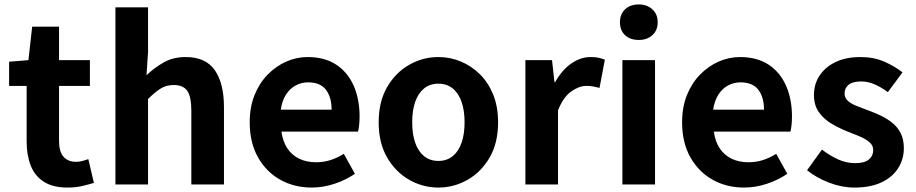

<svg xmlns="http://www.w3.org/2000/svg" viewBox="-20 -831 4125 865"><path d="M284 14Q218 14 177 -12.5Q136 -39 118 -86Q100 -133 100 -195V-444H21V-553L108 -560L125 -711H246V-560H385V-444H246V-196Q246 -148 266 -125Q286 -102 323 -102Q337 -102 352 -106Q367 -110 378 -114L403 -7Q380 0 350.5 7Q321 14 284 14Z M500 0V-798H647V-597L640 -492Q673 -524 716 -549Q759 -574 816 -574Q907 -574 948 -514.5Q989 -455 989 -349V0H842V-331Q842 -396 823.5 -422Q805 -448 763 -448Q729 -448 703.5 -432Q678 -416 647 -385V0Z M1384 14Q1306 14 1243 -21Q1180 -56 1142.5 -122Q1105 -188 1105 -280Q1105 -348 1126.5 -402Q1148 -456 1185.5 -494.5Q1223 -533 1269.5 -553.5Q1316 -574 1366 -574Q1443 -574 1495 -539.5Q1547 -505 1573.5 -444.5Q1600 -384 1600 -306Q1600 -286 1598 -267.5Q1596 -249 1593 -238H1248Q1254 -193 1275 -162Q1296 -131 1329 -115.5Q1362 -100 1404 -100Q1438 -100 1468 -109.5Q1498 -119 1529 -138L1579 -48Q1538 -20 1487 -3Q1436 14 1384 14ZM1245 -337H1474Q1474 -393 1448.5 -426.5Q1423 -460 1368 -460Q1339 -460 1313 -446.5Q1287 -433 1269 -405.5Q1251 -378 1245 -337Z M1955 14Q1885 14 1823.5 -21Q1762 -56 1724 -121.5Q1686 -187 1686 -280Q1686 -373 1724 -438.5Q1762 -504 1823.5 -539Q1885 -574 1955 -574Q2008 -574 2056 -554Q2104 -534 2142 -496.5Q2180 -459 2202 -404.5Q2224 -350 2224 -280Q2224 -187 2186 -121.5Q2148 -56 2086.5 -21Q2025 14 1955 14ZM1955 -106Q1993 -106 2019.5 -127.5Q2046 -149 2059.5 -188Q2073 -227 2073 -280Q2073 -333 2059.5 -372Q2046 -411 2019.5 -432.5Q1993 -454 1955 -454Q1917 -454 1890.5 -432.5Q1864 -411 1850.5 -372Q1837 -333 1837 -280Q1837 -227 1850.5 -188Q1864 -149 1890.5 -127.5Q1917 -106 1955 -106Z M2347 0V-560H2467L2478 -461H2481Q2512 -516 2554 -545Q2596 -574 2640 -574Q2664 -574 2678.5 -570.5Q2693 -567 2705 -562L2681 -435Q2665 -439 2652.5 -441.5Q2640 -444 2621 -444Q2589 -444 2553.5 -419Q2518 -394 2494 -334V0Z M2784 0V-560H2931V0ZM2858 -651Q2819 -651 2796 -672.5Q2773 -694 2773 -731Q2773 -767 2796 -789Q2819 -811 2858 -811Q2895 -811 2919 -789Q2943 -767 2943 -731Q2943 -694 2919 -672.5Q2895 -651 2858 -651Z M3332 14Q3254 14 3191 -21Q3128 -56 3090.5 -122Q3053 -188 3053 -280Q3053 -348 3074.5 -402Q3096 -456 3133.5 -494.5Q3171 -533 3217.5 -553.5Q3264 -574 3314 -574Q3391 -574 3443 -539.5Q3495 -505 3521.5 -444.5Q3548 -384 3548 -306Q3548 -286 3546 -267.5Q3544 -249 3541 -238H3196Q3202 -193 3223 -162Q3244 -131 3277 -115.5Q3310 -100 3352 -100Q3386 -100 3416 -109.5Q3446 -119 3477 -138L3527 -48Q3486 -20 3435 -3Q3384 14 3332 14ZM3193 -337H3422Q3422 -393 3396.5 -426.5Q3371 -460 3316 -460Q3287 -460 3261 -446.5Q3235 -433 3217 -405.5Q3199 -378 3193 -337Z M3829 14Q3773 14 3715.5 -8Q3658 -30 3616 -64L3683 -157Q3720 -129 3756.5 -112.5Q3793 -96 3833 -96Q3875 -96 3894.5 -112.5Q3914 -129 3914 -155Q3914 -176 3897 -190.5Q3880 -205 3853 -216.5Q3826 -228 3797 -239Q3762 -253 3727.5 -273Q3693 -293 3670 -324.5Q3647 -356 3647 -403Q3647 -453 3673 -491.5Q3699 -530 3745.5 -552Q3792 -574 3856 -574Q3917 -574 3964.5 -553Q4012 -532 4046 -505L3980 -416Q3950 -438 3920.5 -451Q3891 -464 3860 -464Q3821 -464 3803 -449Q3785 -434 3785 -410Q3785 -390 3800 -376.5Q3815 -363 3841 -353Q3867 -343 3896 -332Q3924 -322 3951.5 -308.5Q3979 -295 4002 -276Q4025 -257 4038.5 -229.5Q4052 -202 4052 -163Q4052 -114 4026.5 -73.5Q4001 -33 3951.5 -9.5Q3902 14 3829 14Z"/></svg>

Font: Noto Sans HK Thin
Style: Bold
Weight: 700
Version: Version 2.004-H2;hotconv 1.0.118;makeotfexe 2.5.65603